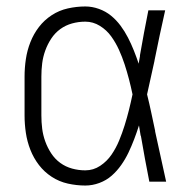

<svg xmlns="http://www.w3.org/2000/svg" viewBox="-20 -562 590 594"><path d="M244 12Q217 12 190 6Q163 0 140 -15Q117 -30 100.5 -51.5Q84 -73 74 -98.5Q64 -124 60 -151Q56 -178 56 -205V-325Q56 -352 60 -379Q64 -406 74 -431.5Q84 -457 100.5 -478.5Q117 -500 140 -515Q163 -530 190 -536Q217 -542 244 -542Q265 -542 286 -534.5Q307 -527 323.5 -513.5Q340 -500 353 -482.5Q366 -465 376 -445.5Q386 -426 394 -406Q402 -386 409 -365Q410 -371 411 -377Q412 -383 413 -388V-391Q419 -426 425.5 -460.5Q432 -495 439 -530H491Q482 -491 474 -452.5Q466 -414 458 -375V-374Q452 -348 446.5 -322Q441 -296 435 -270Q442 -242 448 -213.5Q454 -185 460 -157V-155Q469 -116 477 -77.5Q485 -39 494 0H442Q435 -35 428.5 -70.5Q422 -106 416 -141L415 -143Q414 -151 412.5 -158.5Q411 -166 410 -174Q403 -152 395 -131Q387 -110 377.5 -90Q368 -70 355 -51.5Q342 -33 325.5 -18.5Q309 -4 287.5 4Q266 12 244 12ZM244 -35Q269 -35 290 -49Q311 -63 325 -83.5Q339 -104 348.5 -127Q358 -150 365.5 -174Q373 -198 379 -222Q385 -246 390 -270Q385 -294 379 -317Q373 -340 365.5 -363Q358 -386 348 -408Q338 -430 324 -449.5Q310 -469 289 -482Q268 -495 244 -495Q223 -495 203 -489.5Q183 -484 166.5 -472Q150 -460 138.5 -442.5Q127 -425 120 -405.5Q113 -386 110.5 -366Q108 -346 108 -325V-205Q108 -184 110.5 -164Q113 -144 120 -124.5Q127 -105 138.5 -87.5Q150 -70 166.5 -58Q183 -46 203 -40.5Q223 -35 244 -35Z"/></svg>

Font: Lode Dark
Style: Regular
Weight: 400
Monospace: yes
Designer: Belleve Invis
Foundry: Belleve Invis
Version: Version 29.2.0; ttfautohint (v1.8.3)